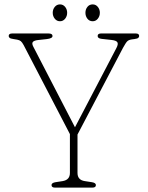

<svg xmlns="http://www.w3.org/2000/svg" viewBox="-20 -852 671 872"><path d="M415.5 -11.5Q415.5 0 400 0H229.5Q214 0 214 -11.5Q214 -21.5 232 -24.5L264.5 -29.5Q297.5 -35 297.5 -66.5V-243L87.5 -647Q80.5 -660 74.5 -665Q68.5 -670 57.5 -672L42 -674.5Q27.5 -676.5 23.5 -680.2Q19.5 -684 19.5 -688.5Q19.5 -700 35.5 -700H200Q218.5 -700 218.5 -688.5Q218.5 -677.5 192.5 -674.5L155.5 -670.5Q135.5 -668.5 129.5 -661.8Q123.5 -655 131 -640.5L320.5 -274L508.5 -633.5Q518 -651.5 513.2 -659.8Q508.5 -668 487 -670.5L441.5 -675.5Q423.5 -677.5 423.5 -688.5Q423.5 -700 439 -700H596.5Q612 -700 612 -688.5Q612 -684.5 608.5 -680.5Q605 -676.5 590 -674.5L581.5 -673.5Q565 -671.5 558 -664.5Q551 -657.5 538.5 -634.5L332 -241V-66.5Q332 -34.5 365 -29.5L397.5 -24.5Q415.5 -21.5 415.5 -11.5ZM252.5 -755.5Q238 -755.5 228.8 -767Q219.5 -778.5 219.5 -794Q219.5 -809.5 228.8 -820.8Q238 -832 252.5 -832Q266.5 -832 275.8 -820.8Q285 -809.5 285 -794Q285 -778.5 275.8 -767Q266.5 -755.5 252.5 -755.5ZM401 -755.5Q386 -755.5 377 -767Q368 -778.5 368 -794Q368 -809.5 377 -820.8Q386 -832 401 -832Q415 -832 424.2 -820.8Q433.5 -809.5 433.5 -794Q433.5 -778.5 424.2 -767Q415 -755.5 401 -755.5Z"/></svg>

Font: Fraunces 72pt S100 Thin
Style: Regular
Weight: 100
Version: Version 1.000; ttfautohint (v1.8.3)